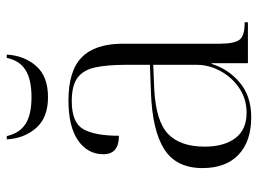

<svg xmlns="http://www.w3.org/2000/svg" viewBox="-120 -652 781 582"><g transform="rotate(-90 271.0 -360.5)"><path d="M207 10Q134 10 93.5 -28.5Q53 -67 53 -138Q53 -217 110 -253.5Q167 -290 283 -294L366 -297V-372Q366 -425 358.5 -461.5Q351 -498 327.5 -516Q304 -534 256 -534Q191 -534 171 -499Q151 -464 151 -391Q95 -391 95 -438Q95 -486 137 -515Q179 -544 258 -544Q348 -544 389 -503.5Q430 -463 430 -379V-86Q430 -41 442 -25.5Q454 -10 491 -10H495V0H371V-110H369Q353 -59 312 -24.5Q271 10 207 10ZM221 -4Q262 -4 295 -26Q328 -48 347 -83Q366 -118 366 -155V-287L293 -284Q195 -279 156.5 -242Q118 -205 118 -131Q118 -73 143.5 -38.5Q169 -4 221 -4ZM268 -606Q206 -606 174.5 -642Q143 -678 140 -731H150Q159 -692 187 -674Q215 -656 268 -656Q321 -656 350 -674Q379 -692 387 -731H397Q394 -678 362.5 -642Q331 -606 268 -606Z"/></g></svg>

Font: Noto Serif Display Light
Style: Regular
Weight: 300
Designer: Monotype Design Team
Foundry: Monotype Imaging Inc.
Version: Version 2.009